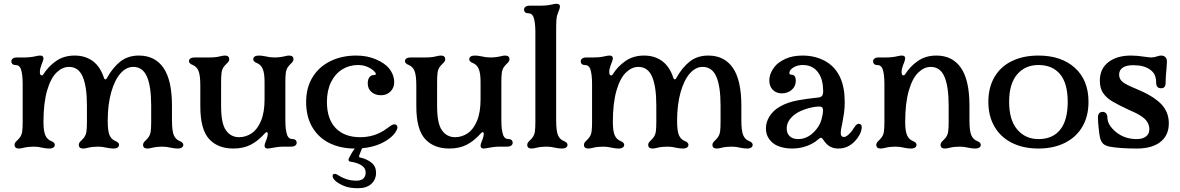

<svg xmlns="http://www.w3.org/2000/svg" viewBox="-20 -776 6245 1016"><path d="M57 -10Q57 -16 61 -22Q65 -28 71 -33Q81 -43 86 -50Q95 -63 97.5 -80.5Q100 -98 100 -130V-332Q100 -385 90 -412Q86 -422 79 -427Q72 -432 60 -432Q51 -432 45.5 -437.5Q40 -443 40 -452Q40 -460 47.5 -466Q55 -472 70 -472H108Q143 -472 171 -479Q183 -482 193 -482Q210 -482 210 -467Q210 -458 199 -432Q191 -411 191 -395Q191 -377 201 -377Q206 -377 209 -382Q235 -424 276.5 -453Q318 -482 375 -482Q432 -482 472 -452Q512 -422 531 -361Q534 -356 537 -356Q543 -356 547 -365Q577 -419 617 -450.5Q657 -482 715 -482Q800 -482 845 -417Q890 -352 890 -217V-140Q890 -83 900 -60Q910 -38 930 -30Q950 -22 950 -10Q950 -1 942.5 4.5Q935 10 920 10Q906 10 886 6Q862 0 839 0Q809 0 785 6Q769 10 760 10Q737 10 737 -10Q737 -16 741 -22Q745 -28 751 -33Q761 -43 766 -50Q775 -63 777.5 -80.5Q780 -98 780 -130V-217Q780 -319 757.5 -370.5Q735 -422 685 -422Q648 -422 617.5 -387.5Q587 -353 568.5 -288Q550 -223 550 -136Q550 -82 560 -60Q570 -38 590 -30Q610 -22 610 -10Q610 -1 602.5 4.5Q595 10 580 10Q566 10 546 6Q522 0 499 0Q469 0 445 6Q429 10 420 10Q397 10 397 -10Q397 -16 401 -22Q405 -28 411 -33Q421 -43 426 -50Q435 -63 437.5 -80.5Q440 -98 440 -130V-217Q440 -319 417.5 -370.5Q395 -422 345 -422Q310 -422 279 -392Q248 -362 229 -296Q210 -230 210 -130Q210 -83 220 -60Q230 -38 250 -30Q270 -22 270 -10Q270 -1 262.5 4.5Q255 10 240 10Q226 10 206 6Q182 0 159 0Q129 0 105 6Q89 10 80 10Q57 10 57 -10Z M1040 -214V-322Q1040 -379 1030 -402Q1020 -424 1000 -432Q980 -440 980 -452Q980 -461 987.5 -466.5Q995 -472 1010 -472H1091Q1121 -472 1145 -478Q1161 -482 1170 -482Q1193 -482 1193 -462Q1193 -456 1189 -450Q1185 -444 1179 -439Q1169 -429 1164 -422Q1155 -409 1152.5 -391.5Q1150 -374 1150 -342V-214Q1150 -122 1176 -86Q1202 -50 1245 -50Q1281 -50 1311.5 -70.5Q1342 -91 1361 -136Q1380 -181 1380 -251V-342Q1380 -389 1370 -412Q1360 -434 1340 -442Q1320 -450 1320 -462Q1320 -471 1327.5 -476.5Q1335 -482 1350 -482Q1364 -482 1384 -478Q1408 -472 1431 -472Q1461 -472 1485 -478Q1501 -482 1510 -482Q1533 -482 1533 -462Q1533 -456 1529 -450Q1525 -444 1519 -439Q1509 -429 1504 -422Q1495 -409 1492.5 -391.5Q1490 -374 1490 -342V-140Q1490 -87 1500 -60Q1504 -50 1511 -45Q1518 -40 1530 -40Q1539 -40 1544.5 -34.5Q1550 -29 1550 -20Q1550 -12 1542.5 -6Q1535 0 1520 0H1482Q1464 0 1449 2Q1434 4 1423 6Q1403 10 1397 10Q1380 10 1380 -5Q1380 -14 1391 -40Q1397 -58 1397 -66Q1397 -77 1391 -77Q1388 -77 1381 -70Q1347 -31 1307.5 -10.5Q1268 10 1215 10Q1132 10 1086 -41Q1040 -92 1040 -214Z M1600 -237Q1600 -312 1634 -367.5Q1668 -423 1728.5 -452.5Q1789 -482 1865 -482Q1924 -482 1970.5 -461.5Q2017 -441 2038 -415Q2052 -398 2059 -379Q2066 -360 2066 -341Q2066 -311 2046 -291.5Q2026 -272 1996 -272Q1966 -272 1946 -289Q1926 -306 1926 -335Q1926 -356 1935 -367.5Q1944 -379 1959 -379Q1969 -379 1969 -385Q1969 -390 1959 -400Q1946 -413 1923.5 -422.5Q1901 -432 1875 -432Q1828 -432 1790.5 -408.5Q1753 -385 1731.5 -341Q1710 -297 1710 -237Q1710 -146 1756.5 -98Q1803 -50 1886 -50Q1955 -50 2011 -85L2034 -101Q2046 -110 2053 -114Q2060 -118 2068 -118Q2075 -118 2079 -113.5Q2083 -109 2083 -102Q2083 -96 2080 -90Q2063 -51 2003 -20Q1975 -6 1938.5 2Q1902 10 1857 10Q1783 10 1725 -18Q1667 -46 1633.5 -101.5Q1600 -157 1600 -237ZM1761 186Q1740 170 1740 155Q1740 150 1742.5 147Q1745 144 1751 144Q1759 144 1768 150L1769 151Q1787 163 1811.5 171.5Q1836 180 1866 180Q1891 180 1903 168.5Q1915 157 1915 137Q1915 113 1893 99Q1871 85 1838 80Q1824 79 1824 69Q1824 66 1828 58Q1833 48 1841.5 33.5Q1850 19 1859 8Q1882 -20 1895 -20Q1903 -20 1903 -12Q1903 -8 1900 0Q1898 7 1894 13Q1882 44 1881 46L1880 51Q1880 57 1888 58Q1923 66 1946.5 85.5Q1970 105 1970 138Q1970 174 1945 197Q1920 220 1874 220Q1833 220 1806 210Q1779 200 1761 186Z M2183 -214V-322Q2183 -379 2173 -402Q2163 -424 2143 -432Q2123 -440 2123 -452Q2123 -461 2130.5 -466.5Q2138 -472 2153 -472H2234Q2264 -472 2288 -478Q2304 -482 2313 -482Q2336 -482 2336 -462Q2336 -456 2332 -450Q2328 -444 2322 -439Q2312 -429 2307 -422Q2298 -409 2295.5 -391.5Q2293 -374 2293 -342V-214Q2293 -122 2319 -86Q2345 -50 2388 -50Q2424 -50 2454.5 -70.5Q2485 -91 2504 -136Q2523 -181 2523 -251V-342Q2523 -389 2513 -412Q2503 -434 2483 -442Q2463 -450 2463 -462Q2463 -471 2470.5 -476.5Q2478 -482 2493 -482Q2507 -482 2527 -478Q2551 -472 2574 -472Q2604 -472 2628 -478Q2644 -482 2653 -482Q2676 -482 2676 -462Q2676 -456 2672 -450Q2668 -444 2662 -439Q2652 -429 2647 -422Q2638 -409 2635.5 -391.5Q2633 -374 2633 -342V-140Q2633 -87 2643 -60Q2647 -50 2654 -45Q2661 -40 2673 -40Q2682 -40 2687.5 -34.5Q2693 -29 2693 -20Q2693 -12 2685.5 -6Q2678 0 2663 0H2625Q2607 0 2592 2Q2577 4 2566 6Q2546 10 2540 10Q2523 10 2523 -5Q2523 -14 2534 -40Q2540 -58 2540 -66Q2540 -77 2534 -77Q2531 -77 2524 -70Q2490 -31 2450.5 -10.5Q2411 10 2358 10Q2275 10 2229 -41Q2183 -92 2183 -214Z M2770 -10Q2770 -16 2774 -22Q2778 -28 2784 -33Q2794 -43 2799 -50Q2808 -63 2810.5 -80.5Q2813 -98 2813 -130V-606Q2813 -659 2803 -686Q2799 -696 2792 -701Q2785 -706 2773 -706Q2764 -706 2758.5 -711.5Q2753 -717 2753 -726Q2753 -734 2760.5 -740Q2768 -746 2783 -746H2841Q2876 -746 2904 -753Q2916 -756 2926 -756Q2943 -756 2943 -741Q2943 -732 2932 -706Q2926 -692 2924.5 -673Q2923 -654 2923 -617V-606V-140Q2923 -83 2933 -60Q2943 -38 2963 -30Q2983 -22 2983 -10Q2983 -1 2975.5 4.5Q2968 10 2953 10Q2939 10 2919 6Q2895 0 2872 0Q2842 0 2818 6Q2802 10 2793 10Q2770 10 2770 -10Z M3070 -10Q3070 -16 3074 -22Q3078 -28 3084 -33Q3094 -43 3099 -50Q3108 -63 3110.5 -80.5Q3113 -98 3113 -130V-332Q3113 -385 3103 -412Q3099 -422 3092 -427Q3085 -432 3073 -432Q3064 -432 3058.5 -437.5Q3053 -443 3053 -452Q3053 -460 3060.5 -466Q3068 -472 3083 -472H3121Q3156 -472 3184 -479Q3196 -482 3206 -482Q3223 -482 3223 -467Q3223 -458 3212 -432Q3204 -411 3204 -395Q3204 -377 3214 -377Q3219 -377 3222 -382Q3248 -424 3289.5 -453Q3331 -482 3388 -482Q3445 -482 3485 -452Q3525 -422 3544 -361Q3547 -356 3550 -356Q3556 -356 3560 -365Q3590 -419 3630 -450.5Q3670 -482 3728 -482Q3813 -482 3858 -417Q3903 -352 3903 -217V-140Q3903 -83 3913 -60Q3923 -38 3943 -30Q3963 -22 3963 -10Q3963 -1 3955.5 4.5Q3948 10 3933 10Q3919 10 3899 6Q3875 0 3852 0Q3822 0 3798 6Q3782 10 3773 10Q3750 10 3750 -10Q3750 -16 3754 -22Q3758 -28 3764 -33Q3774 -43 3779 -50Q3788 -63 3790.5 -80.5Q3793 -98 3793 -130V-217Q3793 -319 3770.5 -370.5Q3748 -422 3698 -422Q3661 -422 3630.5 -387.5Q3600 -353 3581.5 -288Q3563 -223 3563 -136Q3563 -82 3573 -60Q3583 -38 3603 -30Q3623 -22 3623 -10Q3623 -1 3615.5 4.5Q3608 10 3593 10Q3579 10 3559 6Q3535 0 3512 0Q3482 0 3458 6Q3442 10 3433 10Q3410 10 3410 -10Q3410 -16 3414 -22Q3418 -28 3424 -33Q3434 -43 3439 -50Q3448 -63 3450.5 -80.5Q3453 -98 3453 -130V-217Q3453 -319 3430.5 -370.5Q3408 -422 3358 -422Q3323 -422 3292 -392Q3261 -362 3242 -296Q3223 -230 3223 -130Q3223 -83 3233 -60Q3243 -38 3263 -30Q3283 -22 3283 -10Q3283 -1 3275.5 4.5Q3268 10 3253 10Q3239 10 3219 6Q3195 0 3172 0Q3142 0 3118 6Q3102 10 3093 10Q3070 10 3070 -10Z M4091 -6Q4067 -17 4050 -40.5Q4033 -64 4033 -96Q4033 -131 4053 -162Q4073 -193 4109 -213Q4148 -235 4199 -244.5Q4250 -254 4310 -260Q4324 -261 4330 -269Q4336 -277 4336 -294Q4336 -302 4334 -326Q4328 -373 4301 -402.5Q4274 -432 4227 -432Q4200 -432 4178.5 -419Q4157 -406 4157 -389Q4157 -385 4159.5 -383Q4162 -381 4166 -381Q4179 -381 4185 -373Q4191 -365 4191 -348Q4191 -319 4169.5 -300.5Q4148 -282 4117 -282Q4088 -282 4069.5 -300.5Q4051 -319 4051 -350Q4051 -387 4079 -423Q4098 -447 4136 -464.5Q4174 -482 4227 -482Q4263 -482 4295 -473.5Q4327 -465 4355 -448Q4450 -388 4450 -237Q4450 -205 4446.5 -179.5Q4443 -154 4437 -123Q4429 -91 4429 -71Q4429 -61 4433.5 -56Q4438 -51 4446 -51Q4460 -51 4482 -76Q4488 -82 4495 -94L4508 -112Q4516 -121 4525 -121Q4532 -121 4536.5 -115.5Q4541 -110 4540 -99Q4538 -80 4527.5 -61Q4517 -42 4501 -26Q4484 -9 4463 0.5Q4442 10 4416 10Q4391 10 4373 0Q4355 -10 4341 -30L4336 -37Q4333 -42 4330 -44.5Q4327 -47 4324 -47Q4320 -47 4310 -39L4308 -37Q4284 -16 4248 -3Q4212 10 4171 10Q4126 10 4091 -6ZM4304 -97Q4320 -118 4327.5 -145Q4335 -172 4335 -192Q4335 -205 4329 -209Q4323 -213 4305 -212Q4272 -209 4238 -197Q4204 -185 4184 -169Q4143 -137 4143 -96Q4143 -70 4159 -55Q4175 -40 4204 -40Q4261 -40 4304 -97Z M4617 -10Q4617 -16 4621 -22Q4625 -28 4631 -33Q4641 -43 4646 -50Q4655 -63 4657.5 -80.5Q4660 -98 4660 -130V-332Q4660 -385 4650 -412Q4646 -422 4639 -427Q4632 -432 4620 -432Q4611 -432 4605.5 -437.5Q4600 -443 4600 -452Q4600 -460 4607.5 -466Q4615 -472 4630 -472H4668Q4703 -472 4731 -479Q4743 -482 4753 -482Q4770 -482 4770 -467Q4770 -461 4764 -444Q4762 -438 4759 -432Q4751 -411 4751 -395Q4751 -377 4761 -377Q4766 -377 4769 -382Q4795 -424 4836.5 -453Q4878 -482 4935 -482Q5020 -482 5065 -417Q5110 -352 5110 -217V-140Q5110 -83 5120 -60Q5130 -38 5150 -30Q5170 -22 5170 -10Q5170 -1 5162.5 4.5Q5155 10 5140 10Q5126 10 5106 6Q5082 0 5059 0Q5029 0 5005 6Q4989 10 4980 10Q4957 10 4957 -10Q4957 -16 4961 -22Q4965 -28 4971 -33Q4981 -43 4986 -50Q4995 -63 4997.5 -80.5Q5000 -98 5000 -130V-217Q5000 -319 4977.5 -370.5Q4955 -422 4905 -422Q4870 -422 4839 -392Q4808 -362 4789 -296Q4770 -230 4770 -130Q4770 -83 4780 -60Q4790 -38 4810 -30Q4830 -22 4830 -10Q4830 -1 4822.5 4.5Q4815 10 4800 10Q4786 10 4766 6Q4742 0 4719 0Q4689 0 4665 6Q4649 10 4640 10Q4617 10 4617 -10Z M5210 -237Q5210 -313 5242.5 -368.5Q5275 -424 5335 -453Q5395 -482 5475 -482Q5596 -482 5668 -417Q5740 -352 5740 -237Q5740 -161 5707.5 -105.5Q5675 -50 5615 -20Q5555 10 5475 10Q5395 10 5335 -20Q5275 -50 5242.5 -106Q5210 -162 5210 -237ZM5630 -237Q5630 -335 5589.5 -383.5Q5549 -432 5475 -432Q5405 -432 5362.5 -382.5Q5320 -333 5320 -237Q5320 -141 5363 -90.5Q5406 -40 5476 -40Q5550 -40 5590 -89.5Q5630 -139 5630 -237Z M5852 0Q5828 -5 5817 -16Q5805 -28 5800 -51Q5797 -67 5793.5 -100Q5790 -133 5790 -154Q5790 -169 5796.5 -176.5Q5803 -184 5815 -184Q5826 -184 5833 -176Q5840 -168 5840 -154Q5840 -130 5856.5 -107.5Q5873 -85 5898 -68Q5940 -40 5995 -40Q6027 -40 6044.5 -54Q6062 -68 6062 -92Q6062 -118 6045 -139Q6028 -160 5984 -181Q5970 -188 5955 -194Q5895 -222 5865 -240Q5835 -258 5817.5 -283.5Q5800 -309 5800 -349Q5800 -412 5845 -447Q5890 -482 5965 -482Q5997 -482 6035 -476Q6063 -472 6071 -472Q6088 -472 6104 -478Q6116 -482 6124 -482Q6141 -482 6149 -471Q6155 -464 6155 -449L6153 -416Q6148 -366 6148 -338Q6148 -323 6142 -316Q6136 -309 6124 -309Q6111 -309 6104.5 -316.5Q6098 -324 6098 -337Q6098 -360 6091.5 -376.5Q6085 -393 6068 -406Q6051 -419 6028.5 -425Q6006 -431 5976 -431Q5940 -431 5921 -418Q5902 -405 5902 -381Q5902 -357 5921 -342Q5940 -327 5992 -306Q6080 -270 6122.5 -227.5Q6165 -185 6165 -123Q6165 -60 6120.5 -25Q6076 10 5996 10Q5953 10 5915.5 7.5Q5878 5 5852 0Z"/></svg>

Font: Raigarh
Style: Regular
Weight: 400
Designer: jaikishan Patel
Foundry: MagicType
Version: Version 1.000;FEAKit 1.0